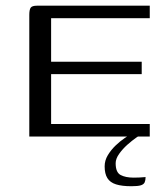

<svg xmlns="http://www.w3.org/2000/svg" viewBox="-20 -480 585 675"><path d="M83 0V-427.9Q83 -446.1 88 -453.1Q93 -460 110.3 -460H506.5V-416H159.7V-263H478.2V-219.3H159.7V-44H506.5V0ZM441.9 174.7Q408.6 174.7 387.8 168.1Q367.1 161.6 357.5 146.2Q347.9 130.7 347.9 105Q347.9 84 359.1 65.5Q370.3 47 386.2 31.7Q402 16.5 418.3 5.5Q434.5 -5.5 444.5 -10.7H483.4Q475.8 -7.7 460.1 3.1Q444.4 14 427.6 28.9Q410.9 43.9 398.8 61Q386.6 78.1 386.6 93.8Q386.6 126 404 135.2Q421.4 144.5 450 144.5Q462.4 144.5 470.9 144Q479.4 143.5 484.6 143Q489.8 142.5 491.8 142.5Q491.8 153.6 488.6 161Q485.3 168.3 475 171.5Q464.6 174.7 441.9 174.7Z"/></svg>

Font: Genos Thin
Style: Regular
Weight: 100
Designer: Robert E. Leuschke
Foundry: Robert E. Leuschke
Version: Version 1.010